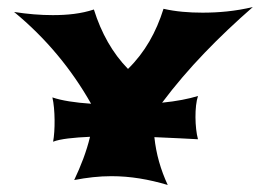

<svg xmlns="http://www.w3.org/2000/svg" viewBox="-20 -620 758 546"><path d="M543 -224C534 -257 533 -317 543 -347C517 -339 482 -332 441 -328C515 -427 603 -516 699 -600C649 -588 601 -584 556 -584C517 -584 480 -587 445 -595C424 -528 392 -471 344 -424C300 -469 268 -526 247 -593C211 -581 172 -577 130 -577C95 -577 58 -580 20 -586C110 -512 183 -424 239 -325C194 -328 155 -334 129 -343C137 -309 137 -248 131 -217C151 -225 190 -229 236 -231C226 -189 210 -148 191 -108C227 -115 262 -119 297 -119C351 -119 403 -110 457 -94C437 -137 424 -182 419 -230C473 -228 520 -225 543 -224Z"/></svg>

Font: Shojumaru
Style: Regular
Weight: 400
Designer: Astigmatic (AOETI)
Foundry: Astigmatic (AOETI)
Version: Version 1.000